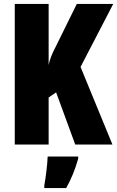

<svg xmlns="http://www.w3.org/2000/svg" viewBox="-20 -734 595 975"><path d="M389 -394 555 -714H370L262 -495Q235 -444 227 -404V-714H55V0H227V-239L265 -265L362 0H551ZM222 61Q221 91 215.5 136Q210 181 205 207V221H316Q354 154 377 72V61Z"/></svg>

Font: Noto Sans Display Condensed Black
Style: Regular
Weight: 900
Width: 3
Designer: Monotype Design team
Foundry: Monotype Imaging Inc.
Version: 1.000